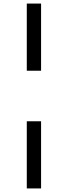

<svg xmlns="http://www.w3.org/2000/svg" viewBox="-20 -865 380 1075"><path d="M130 -469V-845H210V-469ZM130 190V-186H210V190Z"/></svg>

Font: Plus Jakarta Display Light
Style: Regular
Weight: 300
Designer: Gumpita Rahayu
Foundry: Tokotype Studio
Version: Version 1.000;hotconv 1.0.109;makeotfexe 2.5.65596